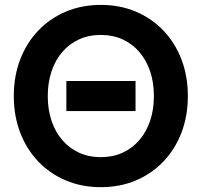

<svg xmlns="http://www.w3.org/2000/svg" viewBox="-20 -755 827 787"><path d="M175.8 -361.3Q175.8 -416.3 191 -462Q206.3 -507.8 235 -541.4Q263.7 -575 303.7 -593.4Q343.8 -611.8 393.3 -611.8Q442.9 -611.8 482.9 -593.4Q522.9 -575 551.6 -541.4Q580.3 -507.8 595.6 -462Q610.8 -416.3 610.8 -361.3Q610.8 -306.4 595.6 -260.6Q580.3 -214.8 551.6 -181.3Q522.9 -147.7 482.9 -129.3Q442.9 -110.8 393.3 -110.8Q343.8 -110.8 303.7 -129.3Q263.7 -147.7 235 -181.3Q206.3 -214.8 191 -260.6Q175.8 -306.4 175.8 -361.3ZM36.6 -361.3Q36.6 -279.8 62.7 -211.5Q88.9 -143.3 136.7 -93.1Q184.6 -43 249.9 -15.4Q315.2 12.2 393.3 12.2Q471.7 12.2 536.9 -15.4Q602.1 -43 649.9 -93.1Q697.8 -143.3 723.9 -211.5Q750 -279.8 750 -361.3Q750 -442.9 723.9 -511.1Q697.8 -579.3 649.9 -629.5Q602.1 -679.7 536.9 -707.3Q471.7 -734.9 393.3 -734.9Q315.2 -734.9 249.9 -707.3Q184.6 -679.7 136.7 -629.5Q88.9 -579.3 62.7 -511.1Q36.6 -442.9 36.6 -361.3ZM252 -422.9V-299.8H393.8H535.6V-422.9H393.8Z"/></svg>

Font: Giphurs
Style: Regular
Weight: 400
Version: Version 2.010